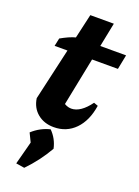

<svg xmlns="http://www.w3.org/2000/svg" viewBox="-170 -713 774 1066"><g transform="rotate(20 217.0 -180.0)"><path d="M192 13Q135 13 96 -19Q57 -51 49 -106L171 -641H310L195 -67L193 -139Q221 -117 248 -117Q276 -117 303.5 -136Q331 -155 357 -191L382 -182Q368 -90 317.5 -38.5Q267 13 192 13ZM43 -413 53 -460Q76 -473 98 -483Q120 -493 144 -499H434L417 -413ZM66 273 104 129 233 126Q185 210 116 281ZM124 183 77 86Q123 44 181 30Q221 70 233 126Z"/></g></svg>

Font: Piazzolla Thin Black
Style: Italic
Weight: 900
Italic angle: -11.3°
Version: Version 2.005